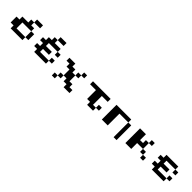

<svg xmlns="http://www.w3.org/2000/svg" viewBox="308 -1630 2885 2885"><g transform="rotate(45 1750.0 -188.0)"><path d="M312.5 -375H437.5V-312.5H312.5ZM250 -312.5H312.5V-250H375V-187.5H187.5V-62.5H375V0H125V-62.5H62.5V-187.5H125V-250H250ZM375 -187.5H437.5V-62.5H375Z M750 -437.5H875V-375H750ZM687.5 -375H750V-312.5H875V-250H687.5V-187.5H812.5V-125H687.5V-62.5H875V0H625V-62.5H562.5V-125H625V-187.5H562.5V-250H625V-312.5H687.5ZM875 -250H937.5V-187.5H875ZM875 -125H937.5V-62.5H875Z M1062.5 -312.5H1187.5V-250H1250V-187.5H1312.5V-62.5H1375V0H1437.5V62.5H1312.5V0H1250V-62.5H1187.5V-187.5H1125V-250H1062.5ZM1375 -312.5H1437.5V-250H1375ZM1312.5 -250H1375V-187.5H1312.5ZM1125 -62.5H1187.5V0H1125ZM1062.5 0H1125V62.5H1062.5Z M1562.5 -312.5H1937.5V-250H1812.5V-62.5H1875V0H1750V-62.5H1687.5V-250H1562.5ZM1875 -125H1937.5V-62.5H1875Z M2062.5 -312.5H2375V-250H2187.5V0H2062.5ZM2375 -250H2437.5V62.5H2375Z M2562.5 -312.5H2687.5V-187.5H2750V-250H2812.5V-125H2687.5V0H2562.5ZM2812.5 -312.5H2875V-250H2812.5ZM2812.5 -125H2875V-62.5H2812.5ZM2875 -62.5H2937.5V0H2875Z M3125 -312.5H3375V-250H3187.5V-187.5H3312.5V-125H3187.5V-62.5H3375V0H3125V-62.5H3062.5V-125H3125V-187.5H3062.5V-250H3125ZM3375 -250H3437.5V-187.5H3375ZM3375 -125H3437.5V-62.5H3375Z"/></g></svg>

Font: Half Eighties
Style: Regular
Weight: 400
Monospace: yes
Designer: Jayvee Enaguas (HarvettFox96)
Version: 20191127.01dev02